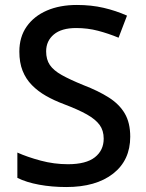

<svg xmlns="http://www.w3.org/2000/svg" viewBox="-20 -744 590 774"><path d="M505 -193Q505 -98 436 -44Q367 10 247 10Q189 10 137.5 0.5Q86 -9 50 -27V-129Q90 -111 144 -96.5Q198 -82 254 -82Q327 -82 362.5 -110Q398 -138 398 -185Q398 -218 381.5 -240.5Q365 -263 330.5 -282.5Q296 -302 238 -324Q198 -339 165.5 -357.5Q133 -376 108.5 -401Q84 -426 71 -459Q58 -492 58 -536Q58 -595 87.5 -637Q117 -679 169 -701.5Q221 -724 290 -724Q348 -724 397.5 -712.5Q447 -701 492 -681L458 -592Q417 -609 375 -620Q333 -631 287 -631Q228 -631 197 -605Q166 -579 166 -537Q166 -504 181 -482Q196 -460 229 -441.5Q262 -423 316 -401Q376 -378 418.5 -351Q461 -324 483 -286.5Q505 -249 505 -193Z"/></svg>

Font: Noto Sans Tangsa Medium
Style: Regular
Weight: 500
Version: Version 1.504